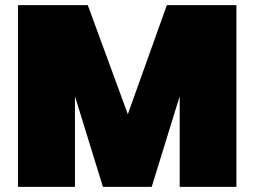

<svg xmlns="http://www.w3.org/2000/svg" viewBox="-20 -728 991 748"><path d="M901 -708V0H680V-353L571 0H381L272 -353V0H50V-708H322L478 -283L630 -708Z"/></svg>

Font: Poppins Black A&M
Style: Regular
Weight: 900
Designer: Ninad Kale (Devanagari), Jonny Pinhorn (Latin)
Foundry: Indian Type Foundry
Version: 4.004